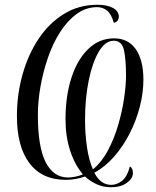

<svg xmlns="http://www.w3.org/2000/svg" viewBox="-20 -745 653 806"><path d="M446 41Q414 41 387 29Q360 17 337 -4Q297 10 256 10Q157 10 104 -59.5Q51 -129 51 -258Q51 -348 74.5 -432Q98 -516 142 -582Q186 -648 248.5 -686.5Q311 -725 389 -725Q430 -725 454.5 -711.5Q479 -698 479 -674Q479 -668 475 -660.5Q471 -653 458 -649Q447 -687 429 -701Q411 -715 388 -715Q341 -715 302 -686.5Q263 -658 232.5 -610.5Q202 -563 181.5 -503.5Q161 -444 150 -382Q139 -320 139 -263Q139 -127 172 -63.5Q205 0 265 0Q296 0 328 -13Q294 -53 274.5 -112.5Q255 -172 255 -245Q255 -341 279.5 -417.5Q304 -494 350 -539Q396 -584 459 -584Q518 -584 550 -538.5Q582 -493 582 -410Q582 -356 567 -297.5Q552 -239 524.5 -185Q497 -131 459 -87.5Q421 -44 376 -20Q402 31 447 31Q471 31 492.5 14Q514 -3 525 -46Q538 -40 538 -18Q538 4 512.5 22.5Q487 41 446 41ZM370 -34Q406 -63 432.5 -112.5Q459 -162 476 -220Q493 -278 501 -333Q509 -388 509 -428Q509 -494 500.5 -534Q492 -574 457 -574Q422 -574 395 -528.5Q368 -483 352.5 -407.5Q337 -332 337 -241Q337 -183 345 -128Q353 -73 370 -34Z"/></svg>

Font: Noto Serif Display ExtraCondensed
Style: Italic
Weight: 400
Width: 2
Italic angle: -12°
Designer: Monotype Design Team
Foundry: Monotype Imaging Inc.
Version: Version 2.009